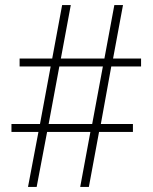

<svg xmlns="http://www.w3.org/2000/svg" viewBox="-20 -734 599 754"><path d="M90 0 131 -216H25V-247H137L179 -473H57V-504H185L224 -714H258L219 -504H390L429 -714H463L424 -504H534V-473H417L376 -247H502V-216H369L329 0H295L335 -216H165L124 0ZM171 -247H342L384 -473H213Z"/></svg>

Font: Noto Serif Bengali ExtraLight
Style: Regular
Weight: 250
Version: Version 2.003